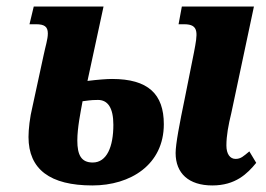

<svg xmlns="http://www.w3.org/2000/svg" viewBox="-20 -556 813 586"><path d="M262 10C378 10 480 -53 480 -177C480 -269 432 -315 322 -315C306 -315 279 -313 247 -309L296 -536H83L70 -482H90C115 -482 126 -475 126 -454C126 -436 119 -416 113 -387L79 -230C71 -198 67 -161 67 -138C67 -39 133 10 262 10ZM628 10C699 10 735 -26 762 -59L741 -94C723 -79 715 -71 699 -71C682 -71 671 -86 671 -112C671 -142 677 -174 686 -211L755 -536H535L525 -482H542C589 -482 583 -454 572 -396L544 -256C528 -179 516 -116 516 -89C516 -27 556 10 628 10ZM263 -60C228 -60 216 -83 216 -127C216 -166 226 -214 232 -247C244 -248 254 -251 279 -251C309 -251 326 -227 326 -175C326 -108 306 -60 263 -60Z"/></svg>

Font: Noto Serif Condensed Extra
Style: Italic
Weight: 800
Width: 3
Italic angle: -12°
Designer: Monotype Design Team
Foundry: Monotype Imaging Inc.
Version: Version 1.901